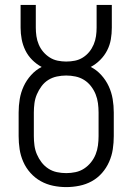

<svg xmlns="http://www.w3.org/2000/svg" viewBox="-20 -755 540 783"><path d="M250 8Q277 8 304 2.5Q331 -3 354.5 -16Q378 -29 396 -49.5Q414 -70 425 -95Q436 -120 440 -146.5Q444 -173 444 -200V-296Q444 -324 439.5 -351Q435 -378 423.5 -403Q412 -428 393 -449Q374 -470 350 -482Q371 -493 388.5 -510.5Q406 -528 417 -549.5Q428 -571 432 -594.5Q436 -618 436 -642V-735H374V-642Q374 -625 371.5 -607.5Q369 -590 362 -573.5Q355 -557 344 -543.5Q333 -530 318 -520.5Q303 -511 285.5 -507.5Q268 -504 250 -504Q233 -504 215.5 -507.5Q198 -511 183 -520.5Q168 -530 156.5 -543.5Q145 -557 138 -573.5Q131 -590 128.5 -607.5Q126 -625 126 -642V-735H64V-642Q64 -618 68.5 -594.5Q73 -571 83.5 -549.5Q94 -528 111.5 -510.5Q129 -493 150 -482Q126 -470 107 -449Q88 -428 76.5 -403Q65 -378 60.5 -351Q56 -324 56 -296V-200Q56 -173 60 -146.5Q64 -120 75 -95Q86 -70 104.5 -49.5Q123 -29 146.5 -16Q170 -3 196.5 2.5Q223 8 250 8ZM250 -49Q231 -49 212 -53Q193 -57 177 -67.5Q161 -78 149.5 -93Q138 -108 130.5 -125.5Q123 -143 120.5 -162Q118 -181 118 -200V-296Q118 -315 120.5 -334Q123 -353 130.5 -370.5Q138 -388 149.5 -403.5Q161 -419 177 -429Q193 -439 212 -443Q231 -447 250 -447Q269 -447 288 -443Q307 -439 323 -429Q339 -419 351 -403.5Q363 -388 370 -370.5Q377 -353 379.5 -334Q382 -315 382 -296V-200Q382 -181 379.5 -162Q377 -143 370 -125.5Q363 -108 351 -93Q339 -78 323 -67.5Q307 -57 288 -53Q269 -49 250 -49Z"/></svg>

Font: Iosevka SS09 Light
Style: Regular
Weight: 300
Monospace: yes
Designer: Belleve Invis
Foundry: Belleve Invis
Version: Version 5.2.1; ttfautohint (v1.8.3)